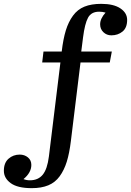

<svg xmlns="http://www.w3.org/2000/svg" viewBox="-174 -793 684 1003"><path d="M349.1 -666Q349.1 -695.8 377.4 -727.1Q362.3 -731.9 343.8 -731.9Q303.2 -731.9 286.1 -700.9Q269 -669.9 259.8 -597.2L250.5 -523.9H410.2L399.4 -466.8H246.6L196.3 -56.6Q188.5 7.8 174.8 51.8Q161.1 95.7 137.7 127.9Q114.3 160.2 78.4 175Q42.5 189.9 -8.3 189.9Q-82 189.9 -117.9 163.8Q-153.8 137.7 -153.8 99.1Q-153.8 57.6 -129.4 36.1Q-105 14.6 -70.8 14.6Q-45.9 14.6 -28.1 29.3Q-10.3 43.9 -10.3 68.4Q-10.3 108.9 -51.3 142.6Q-35.2 148.9 -18.1 148.9Q25.4 148.9 49.3 119.6Q73.2 90.3 81.5 23.9L141.6 -466.8H46.4L53.2 -523.9H148.4Q156.2 -589.8 169.9 -634.3Q183.6 -678.7 207.3 -711.2Q231 -743.7 267.1 -758.3Q303.2 -772.9 355 -772.9Q419.4 -772.9 454.8 -749.3Q490.2 -725.6 490.2 -689Q490.2 -647.9 466.1 -628.2Q441.9 -608.4 407.7 -608.4Q383.3 -608.4 366.2 -624.8Q349.1 -641.1 349.1 -666Z"/></svg>

Font: Trocchi
Style: Regular
Weight: 400
Designer: vernon adams
Version: Version 1.0; ttfautohint (v0.8) -l 6 -r 50 -G 100